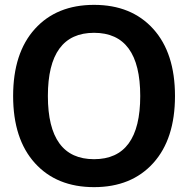

<svg xmlns="http://www.w3.org/2000/svg" viewBox="-20 -760 774 790"><path d="M557 -365Q557 -625 367 -625Q177 -625 177 -365Q177 -105 367 -105Q557 -105 557 -365ZM610.5 -89Q521 10 367 10Q213 10 123.5 -89Q34 -188 34 -365Q34 -542 123.5 -641Q213 -740 367 -740Q521 -740 610.5 -641Q700 -542 700 -365Q700 -188 610.5 -89Z"/></svg>

Font: Rounded Mplus 1c Bold
Style: Bold
Weight: 700
Version: Version 1.059.20150529